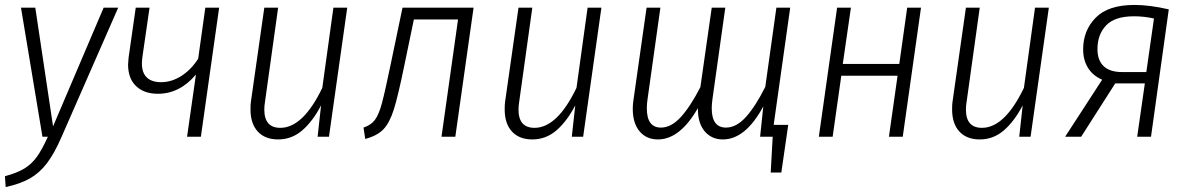

<svg xmlns="http://www.w3.org/2000/svg" viewBox="-32 -554 4814 778"><path d="M216 4Q188 68 158.5 107Q129 146 90 168.5Q51 191 -9 204L-12 160Q37 147 66.5 129Q96 111 117 82Q138 53 162 0H140L53 -523H111L183 -42L388 -523H447Z M782 0H726L762 -252Q696 -174 608 -174Q552 -174 519.5 -205Q487 -236 487 -292Q487 -300 489 -320L518 -523H574L545 -323Q543 -305 543 -297Q543 -259 563 -240Q583 -221 621 -221Q663 -221 702.5 -246Q742 -271 771 -316L800 -523H856Z M983 -111Q983 -133 985 -144L1039 -523H1095L1042 -143Q1039 -125 1039 -110Q1039 -36 1104 -36Q1196 -36 1274 -198L1319 -523H1375L1301 0H1255L1269 -127Q1235 -62 1192.5 -25.5Q1150 11 1095 11Q1042 11 1012.5 -21Q983 -53 983 -111Z M1813 0H1757L1824 -475H1645L1606 -287Q1581 -165 1564 -111Q1547 -57 1522 -30.5Q1497 -4 1448 9L1441 -37Q1471 -47 1487 -68Q1503 -89 1515.5 -135.5Q1528 -182 1551 -293L1599 -523H1887Z M2013 -111Q2013 -133 2015 -144L2069 -523H2125L2072 -143Q2069 -125 2069 -110Q2069 -36 2134 -36Q2226 -36 2304 -198L2349 -523H2405L2331 0H2285L2299 -127Q2265 -62 2222.5 -25.5Q2180 11 2125 11Q2072 11 2042.5 -21Q2013 -53 2013 -111Z M3103 -48H3162L3134 145H3091L3099 0H3048L3061 -123Q2989 11 2897 11Q2851 11 2823 -22.5Q2795 -56 2796 -116Q2723 11 2634 11Q2587 11 2559.5 -22Q2532 -55 2532 -113Q2532 -131 2535 -150L2588 -523H2644L2592 -153Q2589 -132 2589 -115Q2589 -37 2646 -37Q2688 -37 2727 -80Q2766 -123 2806 -201L2852 -523H2907L2855 -153Q2852 -132 2852 -115Q2852 -37 2910 -37Q2952 -37 2991 -80.5Q3030 -124 3069 -202L3114 -523H3170Z M3570 0 3605 -247H3377L3342 0H3286L3360 -523H3416L3383 -295H3612L3644 -523H3700L3626 0Z M3826 -111Q3826 -133 3828 -144L3882 -523H3938L3885 -143Q3882 -125 3882 -110Q3882 -36 3947 -36Q4039 -36 4117 -198L4162 -523H4218L4144 0H4098L4112 -127Q4078 -62 4035.5 -25.5Q3993 11 3938 11Q3885 11 3855.5 -21Q3826 -53 3826 -111Z M4704 -516 4632 0H4576L4607 -216H4487L4349 0H4284L4434 -231Q4397 -247 4377 -278.5Q4357 -310 4357 -354Q4357 -430 4407.5 -482Q4458 -534 4565 -534Q4627 -534 4704 -516ZM4415 -355Q4415 -310 4440 -286Q4465 -262 4515 -262H4613L4644 -479Q4604 -488 4563 -488Q4485 -488 4450 -451Q4415 -414 4415 -355Z"/></svg>

Font: Fira Sans Condensed Light
Style: Italic
Weight: 300
Width: 3
Italic angle: -8°
Designer: Carrois Corporate & Edenspiekermann AG
Foundry: Carrois Corporate GbR & Edenspiekermann AG
Version: Version 4.203